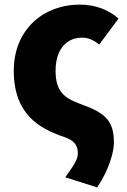

<svg xmlns="http://www.w3.org/2000/svg" viewBox="-20 -603 553 836"><path d="M403 213C454 138 476 59 476 19C476 -77 440 -111 331 -150C259 -176 222 -205 222 -295C222 -382 264 -439 338 -439C363 -439 386 -430 412 -409L496 -522C455 -559 397 -583 327 -583C172 -583 40 -477 40 -295C40 -104 153 -43 258 -7C303 8 319 29 319 66C319 94 295 125 264 169Z"/></svg>

Font: Noto Sans CJK TC Black
Style: Regular
Weight: 900
Designer: Ryoko NISHIZUKA 西塚涼子 (kana, bopomofo & ideographs); Paul D. Hunt (Latin, Greek & Cyrillic); Sandoll Communications 산돌커뮤니
Foundry: Adobe
Version: Version 2.004;hotconv 1.0.118;makeotfexe 2.5.65603